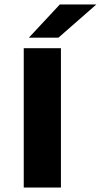

<svg xmlns="http://www.w3.org/2000/svg" viewBox="-20 -837 450 857"><path d="M86 -622H252V0H86ZM109 -669 247 -817H410L241 -669Z"/></svg>

Font: Sarpanch
Style: Bold
Weight: 700
Designer: Manushi Parikh (Devanagari and Latin), Jyotish Sonowal (Devanagari)
Foundry: Indian Type Foundry
Version: Version 2.004;PS 1.0;hotconv 1.0.78;makeotf.lib2.5.61930; tt